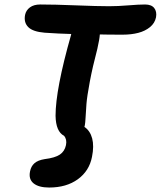

<svg xmlns="http://www.w3.org/2000/svg" viewBox="-20 -675 723 864"><path d="M201.2 168.9Q154.3 168.9 131.1 150.1Q107.9 131.3 115.2 96.2Q119.6 73.2 135 59.6Q150.4 45.9 181.2 41Q228 35.2 249.5 20.5Q271 5.9 276.9 -22Q282.2 -47.9 268.1 -64Q231.4 -83 230 -153.8Q230 -272.9 299.8 -518.1Q299.8 -521 300.8 -522Q245.1 -523.4 181.2 -527.8Q127.9 -532.2 107.2 -553Q86.4 -573.7 92.8 -607.9Q97.2 -628.9 114.7 -641.8Q132.3 -654.8 161.1 -654.8Q224.6 -654.8 321.5 -650.9Q418.5 -647 471.2 -647Q510.3 -647 557.4 -650.9Q604.5 -654.8 632.8 -654.8Q661.6 -654.8 674.1 -638.7Q686.5 -622.6 682.1 -597.2Q676.8 -570.8 655 -553Q633.3 -535.2 602.1 -527.1Q570.8 -519 532.2 -519Q460 -519 429.2 -520Q428.2 -500 418 -455.1Q396.5 -373.5 384 -306.9Q371.6 -240.2 369.1 -207.8Q366.7 -175.3 365.2 -148.2Q363.8 -121.1 361.8 -111.8Q361.8 -109.9 359.9 -104Q385.7 -86.4 394.8 -52Q403.8 -17.6 394 30.8Q381.8 94.2 330.3 131.6Q278.8 168.9 201.2 168.9Z"/></svg>

Font: Shantell Sans Irregular Bouncy
Style: Italic
Weight: 600
Italic angle: -11.31°
Designer: Stephen Nixon, Anya Danilova, Shantell Martin
Foundry: Arrow Type
Version: Version 1.006;[9816181b4]